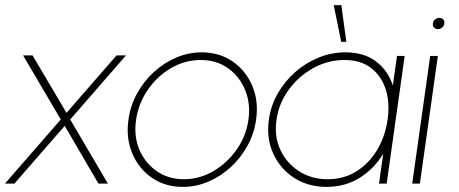

<svg xmlns="http://www.w3.org/2000/svg" viewBox="-50 -719 1796 752"><path d="M-30.5 0 188 -251 40.5 -502H77.5L210.5 -277L406.5 -502H443.5L225 -251L372.5 0H335.5L203.5 -226L6.5 0Z M666 13Q597 13 545.2 -22.5Q493.5 -58 468.2 -117.8Q443 -177.5 453 -250Q460.5 -305 486.8 -352.8Q513 -400.5 552.5 -436.8Q592 -473 640.2 -493.5Q688.5 -514 740 -514Q809 -514 860.8 -478.5Q912.5 -443 938 -383Q963.5 -323 953 -250Q945.5 -195.5 919.2 -148Q893 -100.5 853.5 -64.2Q814 -28 766 -7.5Q718 13 666 13ZM670 -17Q732 -17 786.5 -49.2Q841 -81.5 877.8 -134.5Q914.5 -187.5 923 -250Q932 -313 910.2 -366.2Q888.5 -419.5 843.2 -451.8Q798 -484 736 -484Q673.5 -484 619 -451.8Q564.5 -419.5 528.2 -366.2Q492 -313 483 -250Q473.5 -185 496.2 -132.2Q519 -79.5 564.5 -48.2Q610 -17 670 -17Z M1505 -500H1535L1464.5 0H1434.5L1451 -117Q1416 -58.5 1359 -22.8Q1302 13 1229 13Q1156.5 13 1101.8 -22.5Q1047 -58 1020 -117.8Q993 -177.5 1003 -250Q1010.5 -305 1037.8 -352.8Q1065 -400.5 1106.2 -436.8Q1147.5 -473 1198 -493.5Q1248.5 -514 1303 -514Q1376 -514 1423 -478.2Q1470 -442.5 1488.5 -384ZM1233 -17Q1297.5 -17 1347 -48.5Q1396.5 -80 1427.8 -133Q1459 -186 1468 -250Q1477.5 -315.5 1460.8 -368.5Q1444 -421.5 1403.2 -452.8Q1362.5 -484 1299 -484Q1234.5 -484 1177.2 -452.5Q1120 -421 1081 -367.8Q1042 -314.5 1033 -250Q1023.5 -184.5 1048.2 -131.8Q1073 -79 1121.8 -48Q1170.5 -17 1233 -17ZM1257 -699H1287L1306.5 -555H1286.5Z M1635 -500H1665L1594.5 0H1564.5ZM1665.5 -605Q1656 -605 1650 -611.2Q1644 -617.5 1645.5 -627Q1646.5 -637 1654.2 -643Q1662 -649 1671.5 -649Q1680.5 -649 1686 -643Q1691.5 -637 1690.5 -627Q1689 -617.5 1681.8 -611.2Q1674.5 -605 1665.5 -605Z"/></svg>

Font: Urbanist Thin
Style: Italic
Weight: 100
Italic angle: -8°
Designer: Corey Hu
Foundry: Corey Hu
Version: Version 1.321; ttfautohint (v1.8.4.7-5d5b)